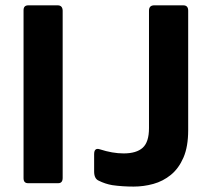

<svg xmlns="http://www.w3.org/2000/svg" viewBox="-20 -687 812 720"><path d="M68.3 -18.7V-648.7Q68.3 -667 86 -667H196.3Q214.3 -667 215 -647.3V-20Q215 0 198.3 0H85.3Q68.3 0 68.3 -18.7ZM481 12.7Q438.7 12.7 401 7.3Q374.3 2.7 349.7 -9.7Q333 -17.3 333 -44V-108.7Q333 -134.3 354.7 -127Q402 -111.7 443.7 -111.7Q491.7 -111.7 515.2 -133Q538.7 -154.3 538.7 -206.3V-647Q538.7 -666.3 557.3 -667H667.3Q685.7 -667 685.7 -647V-199Q685.7 -137 668 -96.2Q650.3 -55.3 620.8 -31.3Q591.3 -7.3 555 2.7Q518.7 12.7 481 12.7Z"/></svg>

Font: Vivano Light
Style: Regular
Weight: 300
Designer: Joe Prince, Josias Burgherr
Version: Version 2.064;September 19, 2022;FontCreator 14.0.0.2877 64-